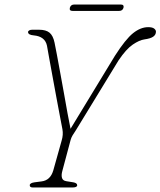

<svg xmlns="http://www.w3.org/2000/svg" viewBox="-20 -832 712 852"><path d="M322.5 -10Q322.5 0 301 0H126Q112 0 112 -10Q112 -20 133.5 -23L164 -27Q203.5 -31.5 216.5 -76L253.5 -208Q261.5 -234 257 -258.5Q253 -279 245.8 -317Q238.5 -355 230 -401Q221.5 -447 213.2 -492.5Q205 -538 198.2 -574.5Q191.5 -611 188.5 -629Q180 -670.5 129.5 -675Q105.5 -677 104.5 -689Q104 -693.5 109.2 -696.8Q114.5 -700 122 -700H154Q184 -700 199.8 -687Q215.5 -674 222 -643Q226 -624.5 232.5 -589.2Q239 -554 247.2 -509.5Q255.5 -465 263.8 -418.2Q272 -371.5 279.5 -330.2Q287 -289 293 -260.5L490 -584.5Q537 -658 570.5 -684.8Q604 -711.5 637.5 -711.5Q656 -711.5 664 -705.2Q672 -699 672 -691.5Q672 -678 660.2 -669.5Q648.5 -661 620 -657Q598.5 -654 569.2 -634.2Q540 -614.5 506 -564L317 -254.5Q307.5 -240.5 302 -231.2Q296.5 -222 293.5 -211.5L256.5 -73Q251.5 -55 255 -42.8Q258.5 -30.5 274 -28L305 -23Q322.5 -20 322.5 -10ZM290 -797.5Q294 -812 310 -812H515.5Q531.5 -812 528 -797.5Q524 -783.5 508 -783.5H302.5Q286.5 -783.5 290 -797.5Z"/></svg>

Font: Fraunces 9pt Soft Thin
Style: Italic
Weight: 100
Italic angle: -16°
Version: Version 1.000;[b76b70a41]